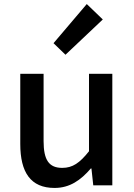

<svg xmlns="http://www.w3.org/2000/svg" viewBox="-20 -914 660 947"><path d="M303 -644 487 -818 408 -894 244 -701ZM249 13C324 13 378 -25 428 -83H431L440 0H534V-550H419V-168C373 -110 338 -86 287 -86C222 -86 195 -124 195 -218V-550H80V-204C80 -64 131 13 249 13Z"/></svg>

Font: Noto Sans JP Medium
Style: Regular
Weight: 500
Designer: Ryoko NISHIZUKA  (kana, bopomofo & ideographs); Paul D. Hunt (Latin, Greek & Cyrillic); Sandoll Communications , Soo-you
Foundry: Adobe
Version: Version 2.002;hotconv 1.0.116;makeotfexe 2.5.65601